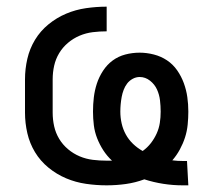

<svg xmlns="http://www.w3.org/2000/svg" viewBox="-20 -548 640 576"><path d="M528 8Q499 8 470 3.5Q441 -1 413 -10Q386 0 357.5 4Q329 8 300 8Q269 8 238 3.5Q207 -1 178.5 -13Q150 -25 125.5 -45Q101 -65 85 -91.5Q69 -118 62 -148.5Q55 -179 55 -210V-310Q55 -341 62 -371.5Q69 -402 85 -428.5Q101 -455 125.5 -475Q150 -495 178.5 -507Q207 -519 238 -523.5Q269 -528 300 -528V-454Q279 -454 258.5 -451.5Q238 -449 219 -441Q200 -433 184 -419.5Q168 -406 157.5 -388.5Q147 -371 142.5 -351Q138 -331 138 -310V-210Q138 -189 142.5 -169Q147 -149 157.5 -131.5Q168 -114 184 -100.5Q200 -87 219 -79Q238 -71 258.5 -68.5Q279 -66 300 -66H316Q301 -80 290 -97Q279 -114 271.5 -133Q264 -152 261.5 -172.5Q259 -193 259 -213Q259 -235 261.5 -256Q264 -277 270.5 -297Q277 -317 289 -335.5Q301 -354 318 -366.5Q335 -379 356 -384.5Q377 -390 399 -390Q420 -390 441.5 -384.5Q463 -379 481 -367Q499 -355 511.5 -337Q524 -319 531.5 -298.5Q539 -278 542 -256.5Q545 -235 545 -213Q545 -194 543 -174Q541 -154 535 -135.5Q529 -117 519.5 -99.5Q510 -82 497 -67Q505 -66 513 -65.5Q521 -65 529 -65H541L545 8ZM408 -95Q422 -105 432.5 -118.5Q443 -132 450 -147.5Q457 -163 459.5 -179.5Q462 -196 462 -213Q462 -230 460 -247Q458 -264 451 -279.5Q444 -295 430 -306Q416 -317 399 -317Q388 -317 378 -311.5Q368 -306 361.5 -297.5Q355 -289 351 -278.5Q347 -268 345 -257Q343 -246 342 -235Q341 -224 341 -213Q341 -195 345 -177.5Q349 -160 357.5 -144.5Q366 -129 379 -116.5Q392 -104 408 -95Z"/></svg>

Font: Iosevka Fixed Extended
Style: Regular
Weight: 400
Width: 7
Monospace: yes
Designer: Belleve Invis
Foundry: Belleve Invis
Version: Version 24.1.1; ttfautohint (v1.8.4)